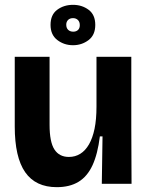

<svg xmlns="http://www.w3.org/2000/svg" viewBox="-20 -760 610 794"><path d="M215 14Q127 14 84 -48Q41 -110 41 -237V-525H185V-244Q185 -173 205 -142Q225 -111 265 -111Q291 -111 312 -124Q333 -137 348 -163Q363 -189 371 -227.5Q379 -266 379 -319V-525H523V-236L524 0H401L404 -196H393Q384 -123 362.5 -76.5Q341 -30 304.5 -8Q268 14 215 14ZM282 -573Q245 -573 217 -594.5Q189 -616 189 -657Q189 -699 216.5 -719.5Q244 -740 282 -740Q319 -740 346.5 -719.5Q374 -699 374 -657Q374 -615 346 -594Q318 -573 282 -573ZM283 -629Q295 -629 302.5 -636Q310 -643 310 -656Q310 -670 302 -677.5Q294 -685 282 -685Q269 -685 261.5 -677.5Q254 -670 254 -658Q254 -644 262 -636.5Q270 -629 283 -629Z"/></svg>

Font: Bricolage Grotesque 72pt
Style: Bold
Weight: 700
Designer: Mathieu Triay
Foundry: Atelier Triay
Version: Version 1.001;gftools[0.9.33.dev8+g029e19f]